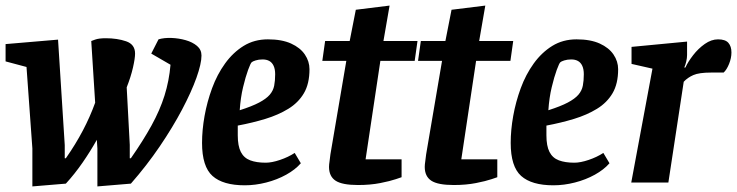

<svg xmlns="http://www.w3.org/2000/svg" viewBox="-33 -654 2641 688"><path d="M83 14V-122L62 -414L-13 -434V-496L175 -512L199 -134V-87H203Q238 -137 264 -186.5Q290 -236 308 -286L294 -507Q294 -507 307.5 -512Q321 -517 346 -517Q387 -517 419 -506Q451 -495 451 -462Q451 -445 443.5 -412Q436 -379 421 -341L432 -135V-87H436Q480 -150 510 -204.5Q540 -259 556.5 -311.5Q573 -364 578 -422L509 -462L535 -513Q555 -519 581.5 -518Q608 -517 632.5 -510Q657 -503 673 -489.5Q689 -476 689 -455Q689 -426 671 -375.5Q653 -325 619.5 -261.5Q586 -198 539.5 -129.5Q493 -61 436 4L316 14V-122L314 -153Q291 -112 263 -71.5Q235 -31 203 4Z M844 10Q766 10 728.5 -23.5Q691 -57 691 -142Q691 -188 700 -238.5Q709 -289 727 -338Q745 -387 773.5 -426.5Q802 -466 840 -489.5Q878 -513 927 -513Q977 -513 1010 -498Q1043 -483 1059.5 -458.5Q1076 -434 1076 -406Q1076 -354 1056 -320Q1036 -286 1000 -264Q964 -242 918 -228Q872 -214 819 -204V-169Q819 -131 830 -109.5Q841 -88 863.5 -79.5Q886 -71 919 -71Q941 -71 970.5 -81Q1000 -91 1023 -106L1045 -69Q1025 -46 992.5 -28Q960 -10 921 0Q882 10 844 10ZM826 -259Q870 -273 895.5 -286.5Q921 -300 933.5 -314.5Q946 -329 949.5 -347Q953 -365 953 -388Q953 -406 947.5 -418Q942 -430 932 -435.5Q922 -441 908 -441Q894 -441 883 -437.5Q872 -434 869 -431Q865 -428 856 -403.5Q847 -379 838 -341.5Q829 -304 826 -259Z M1208 -436H1122L1132 -507H1220L1242 -619L1363 -634L1341 -507H1463L1453 -436H1330L1277 -83H1406V-19Q1406 -19 1385.5 -12Q1365 -5 1329.5 2Q1294 9 1250 9Q1193 9 1169.5 -6.5Q1146 -22 1146 -56Q1146 -64 1148 -77Q1150 -90 1151 -101Z M1551 -436H1465L1475 -507H1563L1585 -619L1706 -634L1684 -507H1806L1796 -436H1673L1620 -83H1749V-19Q1749 -19 1728.5 -12Q1708 -5 1672.5 2Q1637 9 1593 9Q1536 9 1512.5 -6.5Q1489 -22 1489 -56Q1489 -64 1491 -77Q1493 -90 1494 -101Z M1950 10Q1872 10 1834.5 -23.5Q1797 -57 1797 -142Q1797 -188 1806 -238.5Q1815 -289 1833 -338Q1851 -387 1879.5 -426.5Q1908 -466 1946 -489.5Q1984 -513 2033 -513Q2083 -513 2116 -498Q2149 -483 2165.5 -458.5Q2182 -434 2182 -406Q2182 -354 2162 -320Q2142 -286 2106 -264Q2070 -242 2024 -228Q1978 -214 1925 -204V-169Q1925 -131 1936 -109.5Q1947 -88 1969.5 -79.5Q1992 -71 2025 -71Q2047 -71 2076.5 -81Q2106 -91 2129 -106L2151 -69Q2131 -46 2098.5 -28Q2066 -10 2027 0Q1988 10 1950 10ZM1932 -259Q1976 -273 2001.5 -286.5Q2027 -300 2039.5 -314.5Q2052 -329 2055.5 -347Q2059 -365 2059 -388Q2059 -406 2053.5 -418Q2048 -430 2038 -435.5Q2028 -441 2014 -441Q2000 -441 1989 -437.5Q1978 -434 1975 -431Q1971 -428 1962 -403.5Q1953 -379 1944 -341.5Q1935 -304 1932 -259Z M2305 -408 2230 -425V-486L2429 -505V-457Q2429 -446 2426 -433.5Q2423 -421 2419 -412H2423Q2432 -432 2450.5 -456Q2469 -480 2492.5 -496.5Q2516 -513 2540 -513Q2566 -513 2577 -500.5Q2588 -488 2588 -466Q2588 -446 2579.5 -425Q2571 -404 2560 -394H2515Q2472 -394 2451.5 -385Q2431 -376 2417 -361L2362 0H2229Z"/></svg>

Font: Faustina VF Beta
Style: Italic
Weight: 400
Italic angle: -8°
Designer: Alfonso Garcia
Foundry: Omnibus-Type
Version: Version 1.006